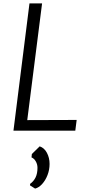

<svg xmlns="http://www.w3.org/2000/svg" viewBox="-20 -767 518 1127"><path d="M59 0 153 -747H227L140 -62L430 -63L422 0ZM186 340 156 321 157 312Q177.5 297.5 188.8 274.5Q200 251.5 200 218Q200 197.5 190 180.2Q180 163 165 157L167 137L213 92Q240 101 255.5 130.2Q271 159.5 271 195Q271 229.5 259 260.5Q247 291.5 227.5 313Q208 334.5 186 340Z"/></svg>

Font: Merriweather Sans Light
Style: Italic
Weight: 300
Italic angle: -7.5°
Designer: Eben Sorkin
Foundry: Eben Sorkin
Version: Version 2.001; ttfautohint (v1.8.3)